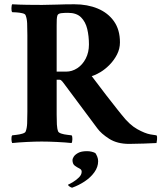

<svg xmlns="http://www.w3.org/2000/svg" viewBox="-20 -665 755 898"><path d="M387 42Q398 42 408.5 44.5Q419 47 426 51Q431 58 435 68Q439 78 439 89Q439 116 421.5 140.5Q404 165 376 183.5Q348 202 317 213Q310 211 304 206.5Q298 202 298 199Q307 195 322 186Q337 177 349.5 164.5Q362 152 362 138Q362 128 351.5 123Q341 118 330 110Q319 102 319 83Q319 78 324.5 68.5Q330 59 345 50.5Q360 42 387 42ZM328 -645Q389 -645 437 -625Q485 -605 513 -565.5Q541 -526 541 -467Q541 -437 527.5 -410.5Q514 -384 493 -362.5Q472 -341 449.5 -327.5Q427 -314 409 -309Q445 -261 477 -219.5Q509 -178 529.5 -152.5Q550 -127 550 -127Q586 -81 622 -61Q658 -41 683 -36.5Q708 -32 712 -32Q716 -27 714.5 -12.5Q713 2 712 4Q691 5 652.5 6.5Q614 8 584 8Q528 8 490.5 -16Q453 -40 435 -65L277 -277Q277 -277 271 -284.5Q265 -292 259 -292H245V-142Q245 -139 245 -135.5Q245 -132 245 -129Q245 -103 246 -83Q247 -63 252 -50Q255 -44 267.5 -40Q280 -36 294.5 -34.5Q309 -33 315 -32Q319 -27 318.5 -14Q318 -1 315 4Q287 1 246.5 -1Q206 -3 175 -3Q144 -3 105 -1Q66 1 37 4Q34 -1 33.5 -14Q33 -27 37 -32Q44 -33 58 -34.5Q72 -36 85 -40Q98 -44 100 -50Q106 -65 107 -88Q108 -111 108 -142V-501Q108 -533 107 -555.5Q106 -578 100 -593Q98 -600 85 -603Q72 -606 58 -607Q44 -608 37 -608Q33 -613 33.5 -627Q34 -641 37 -645Q70 -643 108 -642.5Q146 -642 177 -642Q208 -642 246.5 -643.5Q285 -645 328 -645ZM396 -457Q396 -496 388 -529.5Q380 -563 359 -584Q338 -605 298 -605Q282 -605 267.5 -603.5Q253 -602 249 -594Q246 -586 245.5 -574Q245 -562 245 -546Q245 -543 245 -540Q245 -537 245 -534V-330H289Q317 -330 341.5 -346Q366 -362 381 -391Q396 -420 396 -457Z"/></svg>

Font: Amiri
Style: Bold
Weight: 700
Designer: Khaled Hosny
Version: Version 0.113